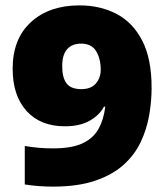

<svg xmlns="http://www.w3.org/2000/svg" viewBox="-20 -681 612 713"><path d="M543 -355Q543 -305 534 -253Q525 -201 502.5 -153.5Q480 -106 439 -69Q398 -32 333.5 -10Q269 12 177 12Q149 12 123.5 10Q98 8 72 4V-139Q122 -130 177 -130Q247 -130 287 -149Q327 -168 346 -202.5Q365 -237 371 -285H366Q350 -254 313.5 -233Q277 -212 221 -212Q130 -212 78.5 -269Q27 -326 27 -426Q27 -537 95 -599Q163 -661 275 -661Q352 -661 412.5 -629.5Q473 -598 508 -530.5Q543 -463 543 -355ZM281 -519Q248 -519 229.5 -498.5Q211 -478 211 -435Q211 -393 227 -371.5Q243 -350 282 -350Q318 -350 336 -371Q354 -392 354 -422Q354 -463 337 -491Q320 -519 281 -519Z"/></svg>

Font: Noto Sans Telugu Black
Style: Regular
Weight: 900
Designer: Jelle Bosma - Monotype Design Team
Foundry: Monotype Imaging Inc.
Version: Version 2.005; ttfautohint (v1.8.4.7-5d5b)